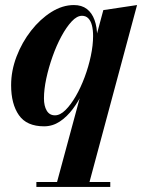

<svg xmlns="http://www.w3.org/2000/svg" viewBox="-20 -490 564 760"><path d="M200.5 250 315 -173.5Q322.5 -194.5 333.5 -215.5Q344.5 -236.5 350 -258L351 -309L389 -450L522.5 -470L329 250ZM124 250V230.5H416.5V250ZM154.5 10Q85.5 10 54.8 -34.2Q24 -78.5 24 -152.5Q24 -210 45.5 -266.2Q67 -322.5 103 -368.5Q139 -414.5 183 -442.2Q227 -470 272.5 -470Q303.5 -470 323.8 -454.5Q344 -439 354.2 -410.8Q364.5 -382.5 364.5 -344.5Q364.5 -319 358.2 -283.2Q352 -247.5 339.8 -207.5Q327.5 -167.5 309.8 -129Q292 -90.5 268.5 -59Q245 -27.5 216.5 -8.8Q188 10 154.5 10ZM197.5 -33.5Q218 -33.5 239 -54.2Q260 -75 279.8 -109Q299.5 -143 315 -184.5Q330.5 -226 339.5 -268.5Q348.5 -311 348.5 -347.5Q348.5 -372 343.8 -390Q339 -408 329.2 -417.8Q319.5 -427.5 304.5 -427.5Q284.5 -427.5 263.8 -405.2Q243 -383 223.2 -346.5Q203.5 -310 188 -266.2Q172.5 -222.5 163.2 -179.2Q154 -136 154 -100.5Q154 -70.5 165 -52Q176 -33.5 197.5 -33.5Z"/></svg>

Font: Bodoni Moda
Style: Bold Italic
Weight: 700
Italic angle: -13°
Version: Version 2.004